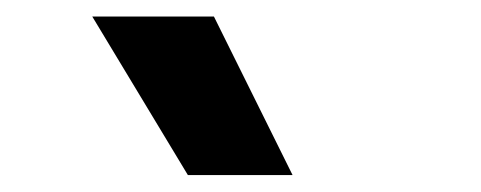

<svg xmlns="http://www.w3.org/2000/svg" viewBox="-20 -828 581 232"><path d="M207 -616.5 91.5 -808H238.5L333.5 -616.5Z"/></svg>

Font: Encode Sans Condensed
Style: Bold
Weight: 700
Width: 3
Designer: Multiple Designers
Foundry: Impallari Type
Version: Version 2.000